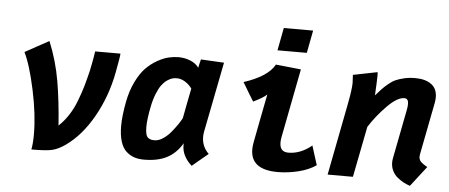

<svg xmlns="http://www.w3.org/2000/svg" viewBox="-48 -798 2167 927"><g transform="rotate(5 1035.0 -334.0)"><path d="M170.9 -525.4Q209 -432.1 225.3 -336.4Q241.7 -240.7 250 -122.6Q276.4 -147.5 297.1 -179.2Q317.9 -210.9 333 -250.5Q348.1 -290 357.2 -321Q366.2 -352.1 377.4 -398.4Q377.9 -399.9 384.3 -432.1Q390.6 -463.9 395 -494.6H517.6Q517.6 -481 502.4 -401.4Q480 -283.7 423.6 -184.3Q367.2 -85 291 -32.2Q259.3 -10.3 230.7 -3.2Q202.1 3.9 129.4 3.9Q135.3 -24.9 135.3 -70.3Q135.3 -165.5 109.9 -284.2Q84.5 -402.8 55.2 -461.9Q74.7 -472.7 113.3 -493.9Q151.9 -515.1 170.9 -525.4Z M685.1 -250.5Q672.9 -189.5 672.9 -151.9Q672.9 -130.9 676.5 -117.9Q680.2 -105 688 -99.9Q695.8 -94.7 701.9 -93.5Q708 -92.3 719.2 -92.3Q737.8 -92.3 759 -106.4Q780.3 -120.6 797.4 -141.6Q814.5 -162.6 826.2 -179.9Q837.9 -197.3 844.7 -210.4Q849.1 -234.9 858.6 -283.4Q868.2 -332 873 -356Q861.3 -373.5 841.1 -386.7Q820.8 -399.9 799.3 -399.9Q788.1 -399.9 777.3 -397Q766.6 -394 752.7 -384.5Q738.8 -375 727.1 -359.4Q715.3 -343.8 703.9 -315.7Q692.4 -287.6 685.1 -250.5ZM952.6 -154.3Q950.2 -140.6 950.2 -130.4Q950.2 -81.5 984.4 -49.3Q971.2 -38.6 945.6 -17.1Q919.9 4.4 907.2 15.1Q859.4 -27.8 859.4 -80.6Q859.4 -86.9 859.9 -90.3Q830.1 -40.5 785.9 -17.6Q741.7 5.4 675.3 5.4Q648.4 5.4 627.7 -1.5Q606.9 -8.3 588.9 -24.7Q570.8 -41 561 -72Q551.3 -103 551.3 -147.5Q551.3 -195.8 564.5 -265.1Q575.2 -320.3 596.4 -363.5Q617.7 -406.7 642.3 -431.9Q667 -457 696.3 -473.6Q725.6 -490.2 750.5 -496.1Q775.4 -502 798.8 -502Q829.6 -502 856.7 -490.7Q883.8 -479.5 897.5 -459.5Q898.9 -466.3 902.1 -480Q905.3 -493.7 907.2 -500.5L1019.5 -494.6Q1008.3 -438 986.1 -324.5Q963.9 -210.9 952.6 -154.3Z M1292.5 -686.5H1434.6L1413.6 -576.7H1271.5ZM1270 -507.3Q1290.5 -504.9 1331.3 -501Q1372.1 -497.1 1392.1 -494.6L1327.1 -159.2Q1324.7 -145.5 1324.7 -134.3Q1324.7 -88.9 1366.7 -88.9Q1425.3 -88.9 1479.5 -133.3Q1484.4 -117.7 1494.1 -86.9Q1503.9 -56.2 1508.8 -40.5Q1474.1 -16.1 1423.3 -3.7Q1372.6 8.8 1323.2 8.8Q1191.9 8.8 1191.9 -90.3Q1191.9 -105.5 1195.8 -126Q1203.1 -165 1218.3 -242.9Q1233.4 -320.8 1241.2 -359.9Q1224.6 -343.3 1175.8 -319.8Q1166.5 -334.5 1148.4 -364.7Q1130.4 -395 1121.6 -409.7Q1237.3 -447.3 1270 -507.3Z M1759.3 -400.9Q1777.8 -421.9 1788.3 -433.1Q1798.8 -444.3 1817.1 -459.7Q1835.4 -475.1 1852.1 -482.4Q1868.7 -489.7 1893.1 -495.4Q1917.5 -501 1946.3 -501Q1994.6 -501 2023.7 -480.2Q2052.7 -459.5 2052.7 -416.5Q2052.7 -403.3 2049.8 -388.7Q2041.5 -346.2 2025.1 -262.2Q2008.8 -178.2 2000.5 -135.7Q1999.5 -131.8 1999.5 -125.5Q1999.5 -121.6 2000 -117.9Q2000.5 -114.3 2002.2 -111.1Q2003.9 -107.9 2005.1 -105.5Q2006.3 -103 2009.8 -100.1Q2013.2 -97.2 2014.6 -95.5Q2016.1 -93.8 2020.8 -90.8Q2025.4 -87.9 2026.9 -86.7Q2028.3 -85.4 2033.9 -82.3Q2039.6 -79.1 2041 -78.1Q2028.3 -62 2003.2 -29.5Q1978 2.9 1965.3 19.5Q1948.2 13.7 1933.6 5.9Q1918.9 -2 1903.6 -14.4Q1888.2 -26.9 1879.2 -45.4Q1870.1 -64 1870.1 -85.9Q1870.1 -95.2 1872.6 -108.4L1918 -341.3Q1921.9 -360.8 1921.9 -373Q1921.9 -399.9 1902.3 -399.9Q1867.7 -399.9 1818.8 -350.1Q1770 -300.3 1735.8 -246.1L1687.5 0H1564.9Q1576.2 -57.6 1598.4 -172.6Q1620.6 -287.6 1631.8 -344.7Q1646.5 -419.9 1646.5 -451.2Q1646.5 -459 1644.5 -490.2Q1664.1 -494.1 1703.4 -502Q1742.7 -509.8 1762.2 -513.7Q1763.2 -508.8 1763.2 -496.6Q1763.2 -475.1 1759.3 -400.9Z"/></g></svg>

Font: Fantasque Sans Mono
Style: Bold Italic
Weight: 700
Italic angle: -11°
Monospace: yes
Designer: Jany Belluz
Version: Version 1.7.1